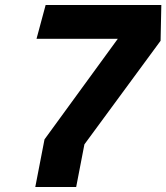

<svg xmlns="http://www.w3.org/2000/svg" viewBox="-20 -750 667 770"><path d="M121.5 0H285.5L318.5 -171L624 -586.5L627 -730H163L126.5 -594.5H452.5L158.5 -191Z"/></svg>

Font: Monaspace Krypton ExtraBold
Style: Italic
Weight: 800
Italic angle: -11°
Designer: Riley Cran & the Lettermatic Team
Foundry: Lettermatic
Version: Version 1.101 (Monaspace Krypton)